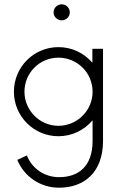

<svg xmlns="http://www.w3.org/2000/svg" viewBox="-20 -623 578 889"><path d="M265.6 -528.8C286.1 -528.8 303.2 -545.4 303.2 -565.4C303.2 -586.9 286.1 -603 265.6 -603C245.6 -603 228 -586.9 228 -565.4C228 -545.4 245.6 -528.8 265.6 -528.8ZM407.7 -397V-332.5C369.6 -377 313.5 -404.8 250.5 -404.8C136.7 -404.8 44.4 -313 44.4 -198.2C44.4 -84.5 136.7 7.8 250.5 7.8C314 7.8 370.6 -21 408.7 -65.9V29.3C408.7 147.5 343.3 197.3 253.4 197.3C184.6 197.3 127.4 156.2 104.5 96.7L60.1 117.2C91.3 193.4 165.5 246.1 253.4 246.1C370.1 246.1 457 174.8 457 29.3V-397ZM250.5 -40.5C163.6 -40.5 93.3 -111.8 93.3 -198.2C93.3 -286.1 163.6 -356 250.5 -356C337.9 -356 408.7 -286.1 408.7 -198.2C408.7 -111.8 337.9 -40.5 250.5 -40.5Z"/></svg>

Font: Now Light
Style: Regular
Weight: 300
Designer: Alfredo Marco Pradil
Foundry: Alfredo Marco Pradil
Version: Version 1.200;hotconv 1.0.109;makeotfexe 2.5.65596